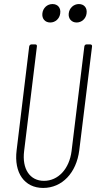

<svg xmlns="http://www.w3.org/2000/svg" viewBox="-20 -919 474 947"><path d="M228 -808C253 -808 274 -827 277 -853C281 -880 265 -899 239 -899C213 -899 192 -880 189 -853C186 -827 202 -808 228 -808ZM358 -808C383 -808 404 -827 407 -853C411 -880 395 -899 369 -899C344 -899 322 -880 319 -853C316 -827 333 -808 358 -808ZM193 8C286 8 357 -66 371 -178L434 -690C435 -696 431 -700 425 -700H407C401 -700 397 -696 396 -690L333 -174C322 -86 267 -27 197 -27C127 -27 88 -86 99 -174L162 -690C163 -696 160 -700 154 -700H135C130 -700 125 -696 124 -690L62 -178C48 -66 101 8 193 8Z"/></svg>

Font: Barlow Condensed ExtraLight
Style: Italic
Weight: 275
Width: 3
Italic angle: -7°
Designer: Jeremy Tribby
Foundry: Tribby Type
Version: Version 1.422;hotconv 1.0.109;makeotfexe 2.5.65596